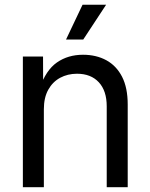

<svg xmlns="http://www.w3.org/2000/svg" viewBox="-20 -775 623 795"><path d="M161.6 -322.8V0H74.7V-541H158.2L158.7 -409.7H144.5Q169.9 -484.4 215.8 -516.4Q261.7 -548.3 323.7 -548.3Q378.4 -548.3 420.2 -525.6Q461.9 -502.9 485.4 -457.3Q508.8 -411.6 508.8 -342.3V0H421.9V-335Q421.9 -398.9 389.2 -434.3Q356.4 -469.7 298.8 -469.7Q260.3 -469.7 229 -452.9Q197.8 -436 179.7 -403.3Q161.6 -370.6 161.6 -322.8ZM253.4 -611.3 321.8 -755.4H419.4L324.7 -611.3Z"/></svg>

Font: Inter 17pt
Style: Regular
Weight: 400
Version: Version 4.001;git-66647c0bb